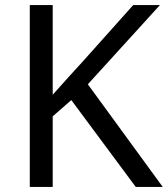

<svg xmlns="http://www.w3.org/2000/svg" viewBox="-20 -734 659 754"><path d="M619 0H513L260 -341L187 -277V0H97V-714H187V-362Q217 -396 248 -430Q279 -464 310 -498L503 -714H608L325 -403Z"/></svg>

Font: Noto Sans Anatolian Hieroglyphs
Style: Regular
Weight: 400
Designer: Monotype Design Team
Foundry: Monotype Imaging Inc.
Version: Version 2.001; ttfautohint (v1.8.4.7-5d5b)